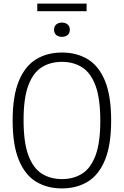

<svg xmlns="http://www.w3.org/2000/svg" viewBox="-20 -1042 691 1071"><path d="M325.5 9Q242.5 9 180.8 -28.8Q119 -66.5 84.8 -150Q50.5 -233.5 50.5 -370Q50.5 -506.5 85 -590Q119.5 -673.5 181.2 -711.2Q243 -749 325.5 -749Q408.5 -749 470.2 -711.2Q532 -673.5 566 -590Q600 -506.5 600 -370Q600 -233.5 565.8 -150Q531.5 -66.5 469.8 -28.8Q408 9 325.5 9ZM325.5 -43Q390 -43 438 -73.2Q486 -103.5 512.8 -174.5Q539.5 -245.5 539.5 -367.5Q539.5 -492.5 512.8 -564.2Q486 -636 438 -666.5Q390 -697 325.5 -697Q261 -697 213 -667Q165 -637 138.2 -566Q111.5 -495 111.5 -372.5Q111.5 -247.5 138.2 -175.8Q165 -104 213 -73.5Q261 -43 325.5 -43ZM325.5 -836.5Q305.5 -836.5 293.5 -847Q281.5 -857.5 281.5 -876Q281.5 -894.5 293.5 -905.2Q305.5 -916 325.5 -916Q345.5 -916 357.5 -905.2Q369.5 -894.5 369.5 -876Q369.5 -857.5 357.5 -847Q345.5 -836.5 325.5 -836.5ZM188 -979.5V-1022H463V-979.5Z"/></svg>

Font: Encode Sans SemiCondensed Light
Style: Regular
Weight: 300
Width: 4
Designer: Multiple Designers
Foundry: Impallari Type
Version: Version 3.002